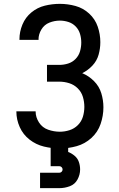

<svg xmlns="http://www.w3.org/2000/svg" viewBox="-20 -763 616 997"><path d="M291 8Q335 8 378 -4Q421 -16 454.5 -46.5Q488 -77 502.5 -119.5Q517 -162 517 -206Q517 -243 506 -279Q495 -315 468 -342Q441 -369 407 -383Q437 -398 460 -422.5Q483 -447 492 -479Q501 -511 501 -544Q501 -585 487.5 -624.5Q474 -664 443 -692.5Q412 -721 372 -732Q332 -743 291 -743Q251 -743 212.5 -733.5Q174 -724 143 -698.5Q112 -673 96.5 -635.5Q81 -598 81 -559V-556H181Q180 -557 180 -558Q180 -585 195 -610Q210 -635 236.5 -645.5Q263 -656 291 -656Q313 -656 335 -649Q357 -642 373 -625.5Q389 -609 395.5 -587Q402 -565 402 -542Q402 -542 402 -542Q402 -542 402 -542Q402 -542 402 -542Q402 -542 402 -542Q402 -519 395.5 -496.5Q389 -474 372.5 -457Q356 -440 333.5 -433Q311 -426 288 -426H224V-339H288Q314 -339 339.5 -331Q365 -323 384 -304Q403 -285 410.5 -259.5Q418 -234 418 -208Q418 -182 410.5 -157Q403 -132 384.5 -113.5Q366 -95 341 -87Q316 -79 291 -79Q260 -79 230 -89.5Q200 -100 182.5 -127Q165 -154 165 -184V-185H65V-184Q65 -142 82.5 -103Q100 -64 133.5 -38Q167 -12 208 -2Q249 8 291 8ZM188 214H288Q316 214 342.5 204Q369 194 382.5 169Q396 144 396 117Q396 97 389.5 78Q383 59 367.5 46Q352 33 334 26V0H243V100H288Q295 100 300 105Q305 110 305 117Q305 124 300 129Q295 134 288 134H188Z"/></svg>

Font: Iosevka Sparkle Medium
Style: Regular
Weight: 500
Designer: Belleve Invis
Foundry: Belleve Invis
Version: Version 4.5.0; ttfautohint (v1.8.3)